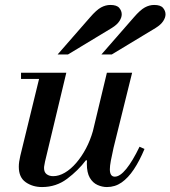

<svg xmlns="http://www.w3.org/2000/svg" viewBox="-20 -744 689 776"><path d="M150 12Q112 12 84 -7.5Q56 -27 56 -70Q56 -89 62 -114L144 -450H248L162 -91Q161 -84 159.5 -77.5Q158 -71 158 -65Q158 -48 168.5 -40Q179 -32 195 -32Q218 -32 242 -46Q266 -60 288 -85.5Q310 -111 327.5 -144Q345 -177 356 -216L334 -96H327Q296 -55 251.5 -21.5Q207 12 150 12ZM65 -425V-450H224V-425ZM412 12Q393 12 374 3.5Q355 -5 343 -25.5Q331 -46 331 -82Q331 -96 333.5 -114Q336 -132 341 -154L412 -450H514L439 -147Q432 -116 428 -94.5Q424 -73 424 -60Q424 -30 444 -30Q465 -30 490.5 -61.5Q516 -93 544 -151L564 -142Q544 -94 521 -59.5Q498 -25 471.5 -6.5Q445 12 412 12ZM390 -524 521 -674Q547 -704 565.5 -714Q584 -724 603 -724Q629 -724 639 -712Q649 -700 649 -686Q649 -673 639.5 -658.5Q630 -644 609 -631L432 -524ZM213 -524 344 -674Q370 -704 388.5 -714Q407 -724 426 -724Q452 -724 462 -712Q472 -700 472 -686Q472 -673 462.5 -658.5Q453 -644 432 -631L255 -524Z"/></svg>

Font: Libre Bodoni
Style: Italic
Weight: 400
Italic angle: -13°
Designer: Pablo Impallari, Rodrigo Fuenzalida
Foundry: Impallari Type
Version: Version 2.005;gftools[0.9.23]